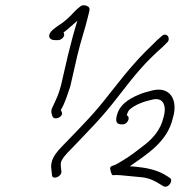

<svg xmlns="http://www.w3.org/2000/svg" viewBox="-20 -736 692 732"><path d="M182 -623C159 -604 165 -583 189 -583H202C213 -583 232 -598 222 -612C240 -625 258 -643 275 -657C262 -615 250 -571 239 -525L212 -408C209 -401 208 -394 205 -385C198 -363 188 -346 180 -327C173 -314 176 -302 180 -293C186 -274 225 -291 215 -310C212 -316 212 -317 212 -317C228 -343 237 -375 248 -407L275 -525C287 -578 306 -630 317 -679L321 -696C323 -705 319 -711 310 -714C301 -717 293 -717 287 -712C280 -707 273 -701 266 -694C250 -676 228 -654 206 -641C198 -636 191 -630 182 -623ZM176 -89 178 -71C177 -47 217 -62 214 -83L212 -101C211 -110 212 -117 214 -122C225 -144 244 -160 263 -180C329 -250 364 -282 432 -370C498 -455 532 -497 601 -558L617 -574C628 -582 624 -604 609 -604C604 -604 599 -601 595 -597L578 -582C508 -515 475 -477 405 -388C338 -301 303 -268 238 -200C210 -170 168 -137 176 -89ZM427 -301C419 -276 423 -263 440 -262H446C463 -259 481 -287 463 -297C466 -306 469 -313 474 -318C494 -337 531 -350 560 -356C606 -368 616 -327 603 -287C592 -241 564 -210 533 -185C507 -165 473 -138 446 -123C433 -115 425 -110 420 -108C412 -104 400 -104 400 -94C400 -89 405 -68 410 -68C418 -69 428 -69 439 -68C469 -65 495 -63 523 -60C550 -57 575 -44 593 -32L603 -26C622 -16 643 -49 627 -58L618 -64C589 -83 555 -94 509 -99C498 -100 486 -102 475 -102C536 -146 618 -193 639 -286C656 -342 639 -389 592 -394C568 -396 548 -387 527 -382C486 -367 440 -345 427 -301Z"/></svg>

Font: Stray Cat
Style: Obl
Weight: 400
Version: Version 1.0